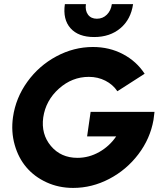

<svg xmlns="http://www.w3.org/2000/svg" viewBox="-20 -899 781 932"><path d="M43 -330.1Q56.2 -423.3 112.5 -501.7Q168.9 -580.1 253.7 -625.5Q338.4 -670.9 431.2 -670.9Q511.2 -670.9 576.9 -636.2Q642.6 -601.6 682.1 -541L549.8 -456.1Q527.8 -488.8 491.5 -507.3Q455.1 -525.9 411.1 -525.9Q330.1 -525.9 266.1 -468.8Q202.1 -411.6 189.9 -329.1Q178.7 -248 227.1 -190.4Q275.4 -132.8 356 -132.8Q411.6 -132.8 461.7 -161.1Q511.7 -189.5 543.9 -236.8H402.8L419.9 -356H730L725.1 -316.9Q709 -225.6 651.4 -149.9Q593.8 -74.2 510 -30.5Q426.3 13.2 335 13.2Q265.1 13.2 206.1 -13.9Q147 -41 108.2 -86.7Q69.3 -132.3 51.3 -196Q33.2 -259.8 43 -330.1ZM294.9 -878.9H397Q392.6 -847.7 407.2 -827.9Q421.9 -808.1 450.2 -808.1Q479 -808.1 498.8 -827.9Q518.6 -847.7 522.9 -878.9H626Q615.2 -804.7 564.5 -762Q513.7 -719.2 437 -719.2Q360.4 -719.2 322.3 -762Q284.2 -804.7 294.9 -878.9Z"/></svg>

Font: Human Sans Bold
Style: Italic
Weight: 700
Italic angle: -8°
Designer: Tim Radville
Foundry: Continuum
Version: Version 1.000;FEAKit 1.0